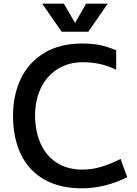

<svg xmlns="http://www.w3.org/2000/svg" viewBox="-20 -1009 748 1046"><path d="M51 0ZM51 -378Q51 -490 93 -579Q135 -668 220 -720Q305 -772 429 -772Q482 -772 523.5 -763.5Q565 -755 613 -735V-629Q531 -670 432 -670Q353 -670 293.5 -632.5Q234 -595 202.5 -529Q171 -463 171 -378Q172 -291 202 -225Q232 -159 290 -122Q348 -85 429 -85Q481 -85 531 -100Q581 -115 637 -143L673 -44Q615 -14 551 1.5Q487 17 429 17Q304 17 219.5 -32Q135 -81 93 -170Q51 -259 51 -378ZM567 -989 461 -836H316L210 -989H328L389 -884L449 -989Z"/></svg>

Font: Biryani SemiBold
Style: Regular
Weight: 600
Designer: Dan Reynolds and Mathieu Réguer
Foundry: Dan Reynolds and Mathieu Réguer
Version: Version 1.004; ttfautohint (v1.1) -l 5 -r 5 -G 72 -x 0 -D la